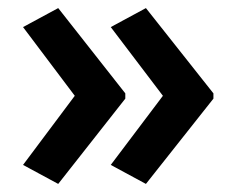

<svg xmlns="http://www.w3.org/2000/svg" viewBox="-20 -506 585 475"><path d="M290 -262 124 -51 37 -98 165 -269 37 -439 124 -486 290 -275ZM508 -262 341 -51 254 -98 383 -269 254 -439 341 -486 508 -275Z"/></svg>

Font: Noto Sans Display Medium
Style: Regular
Weight: 500
Designer: Monotype Design Team
Foundry: Monotype Imaging Inc.
Version: Version 1.900